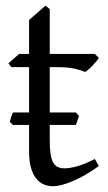

<svg xmlns="http://www.w3.org/2000/svg" viewBox="-20 -645 384 680"><path d="M249 -202.6H156.2V-149.9Q156.2 -120.6 158.9 -101.1Q161.6 -81.5 168 -70.1Q174.3 -58.6 184.3 -53.7Q194.3 -48.8 209 -48.8Q226.1 -48.8 252 -55.7Q277.8 -62.5 315.9 -82L330.1 -57.1Q306.2 -39.6 282.7 -26.1Q259.3 -12.7 238 -3.7Q216.8 5.4 198.7 10Q180.7 14.6 168 14.6Q150.9 14.6 135.5 8.3Q120.1 2 108.4 -12.5Q96.7 -26.9 89.8 -50.3Q83 -73.7 83 -107.9V-202.6H25.9L14.6 -213.4Q17.1 -221.2 19.5 -230Q22 -238.8 25.9 -246.6H83V-407.2H20L9.8 -420.9L47.9 -454.1H83V-574.2L141.1 -625L156.2 -612.8V-454.1H315.9L330.1 -439.9Q325.7 -433.1 319.1 -425.3Q312.5 -417.5 305.7 -410.4Q298.8 -403.3 292.2 -397.7Q285.6 -392.1 280.8 -390.1Q269 -396 245.1 -401.6Q221.2 -407.2 181.6 -407.2H156.2V-246.6H249L259.8 -234.4Z"/></svg>

Font: Gentium Plus Eur
Style: Regular
Weight: 400
Designer: J. Victor Gaultney, Annie Olsen, Iska Routamaa, Becca Hirsbrunner
Foundry: SIL International
Version: Version 5.000